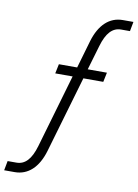

<svg xmlns="http://www.w3.org/2000/svg" viewBox="-178 -775 757 1055"><g transform="rotate(10 200.0 -247.0)"><path d="M-79 216H-20C54 216 109 165 137 71L262 -357H373L384 -410H277L317 -546C339 -622 372 -657 420 -657H469L479 -710H420C346 -710 291 -659 263 -565L218 -410H116L105 -357H202L83 52C61 128 28 163 -20 163H-69Z"/></g></svg>

Font: Uncut Sans Light Italic
Style: Regular
Weight: 300
Italic angle: -11°
Designer: Kasper Nordkvist
Foundry: UNCUT.wtf
Version: Version 1.304;Glyphs 3.2 (3246)